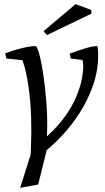

<svg xmlns="http://www.w3.org/2000/svg" viewBox="-20 -727 504 925"><path d="M77 178 128 17 131 -88Q131 -123 130 -159.5Q129 -196 126 -232.5Q123 -269 118 -305Q113 -341 106 -374Q99 -407 88 -437L11 -445L5 -470Q47 -486 87.5 -495.5Q128 -505 151 -505Q157 -505 165.5 -479Q174 -453 182 -408.5Q190 -364 196.5 -307.5Q203 -251 206 -190Q209 -129 206 -70Q259 -118 293.5 -166.5Q328 -215 347 -260Q366 -305 373.5 -343Q381 -381 381 -408Q381 -419 380 -425.5Q379 -432 377 -438L321 -445L316 -469Q358 -484 392.5 -494.5Q427 -505 449 -505Q451 -496 452 -486.5Q453 -477 453 -464Q453 -385 427.5 -313.5Q402 -242 363 -182Q324 -122 281.5 -76.5Q239 -31 205 -4L164 162ZM206 -558 190 -577 344 -707 420 -679V-661Z"/></svg>

Font: Manuale
Style: Italic
Weight: 400
Italic angle: -11°
Designer: Eduardo Tunni / Pablo Cosgaya
Foundry: Eduardo Tunni / Pablo Cosgaya
Version: Version 1.002